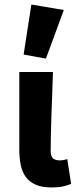

<svg xmlns="http://www.w3.org/2000/svg" viewBox="-20 -813 341 845"><path d="M206 12Q165 12 137.5 0Q110 -12 94 -33.5Q78 -55 71.5 -86Q65 -117 65 -155V-496H213Q212 -452 210 -404.5Q208 -357 206.5 -310.5Q205 -264 204 -222Q203 -180 203 -149Q203 -125 213.5 -116Q224 -107 244 -107Q250 -107 259 -108.5Q268 -110 276 -113L293 -4Q277 3 257.5 7.5Q238 12 206 12ZM84 -573 118 -793 261 -769 182 -555Z"/></svg>

Font: hySource Sans Pro
Style: Bold
Weight: 700
Designer: Paul D. Hunt
Foundry: Adobe Systems Incorporated
Version: Version 2.021;PS 2.000;hotconv 1.0.86;makeotf.lib2.5.63406